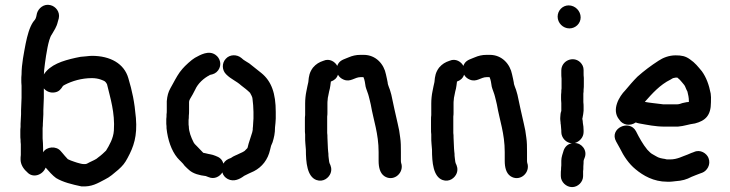

<svg xmlns="http://www.w3.org/2000/svg" viewBox="-20 -727 2980 784"><path d="M66 -277V-260C66 -250 64 -231 64 -222V-209C63 -202 63 -196 63 -191V-175C63 -168 63 -162 64 -156C64 -151 64 -145 65 -138V-94C64 -88 64 -82 64 -76C64 -56 75 -38 90 -25C114 3 155 -13 166 -42H167C178 -29 196 -9 209 0C237 17 274 26 312 34C355 37 379 21 408 6C429 -4 445 -19 463 -34C481 -50 490 -61 501 -82C526 -128 541 -171 535 -245C529 -313 520 -354 504 -408C487 -467 431 -499 355 -499C344 -499 318 -495 309 -495L289 -491C235 -479 185 -463 159 -423C160 -428 160 -433 160 -438C162 -455 165 -482 168 -499L174 -533C178 -552 183 -575 192 -587C201 -603 211 -616 216 -638L220 -652C226 -679 207 -701 186 -706C159 -713 137 -693 131 -673L128 -659C126 -649 120 -643 115 -637C100 -614 92 -583 85 -550C78 -512 68 -466 68 -423C67 -415 67 -408 67 -401C67 -394 67 -386 68 -377V-328C68 -312 66 -292 66 -277ZM154 -162V-204C155 -211 155 -217 155 -222C155 -231 157 -250 157 -260V-277C157 -292 159 -312 159 -328V-366C169 -354 186 -346 205 -350C221 -353 229 -363 237 -376C238 -376 238 -376 238 -377C241 -379 243 -380 245 -381C274 -396 313 -408 355 -408C368 -408 381 -406 392 -402L402 -398C410 -395 413 -390 417 -383C430 -328 450 -267 445 -194C443 -162 426 -133 413 -112C405 -104 392 -92 382 -85C372 -75 358 -71 345 -64C337 -60 334 -57 327 -57H322C313 -57 302 -61 294 -63L282 -67C273 -70 265 -73 257 -77C249 -85 241 -95 235 -102L228 -110C210 -132 170 -129 156 -105V-121C156 -131 155 -154 154 -162Z M1015 -270V-243C1015 -234 1013 -222 1013 -211C1012 -205 1012 -200 1012 -197L1010 -187C1005 -171 1000 -155 995 -140L991 -124C990 -123 990 -123 990 -122L982 -114C978 -108 962 -102 958 -100C945 -93 935 -91 923 -82C909 -77 900 -72 892 -59C887 -77 876 -85 859 -91C845 -97 834 -97 820 -101L810 -103C801 -112 794 -120 785 -129C779 -135 772 -141 769 -149C761 -165 751 -189 751 -211C750 -215 750 -219 750 -224V-237C751 -242 751 -248 751 -254C752 -261 752 -268 752 -276V-311C752 -315 754 -319 756 -323C763 -334 771 -349 777 -361C788 -386 812 -408 836 -420C836 -421 836 -421 837 -421C852 -424 862 -428 871 -440C887 -462 879 -490 860 -503C832 -523 798 -503 776 -491C762 -483 735 -458 725 -446C709 -428 698 -407 686 -385L676 -367C667 -351 663 -336 661 -314V-276C661 -271 661 -265 660 -260C660 -253 660 -247 659 -241V-221C660 -215 660 -209 660 -203C665 -156 680 -112 704 -83C713 -72 726 -62 734 -50C741 -43 747 -37 753 -32C769 -18 794 -11 821 -8L823 -7L831 -4C856 7 878 -7 888 -23C891 -11 899 -2 910 4C935 17 960 4 977 -9C990 -16 1002 -21 1017 -28C1050 -45 1074 -75 1083 -116L1087 -132L1093 -146C1099 -166 1103 -182 1103 -207C1104 -218 1106 -232 1106 -243V-270C1106 -345 1089 -395 1047 -429C1032 -440 1013 -457 998 -468C985 -477 976 -480 966 -490C947 -506 918 -505 902 -487C885 -469 886 -440 904 -423C924 -403 944 -397 965 -378C977 -369 991 -358 1001 -348C1004 -342 1011 -331 1011 -324C1013 -308 1015 -287 1015 -270Z M1317 -165C1317 -172 1317 -178 1316 -184V-251C1317 -257 1317 -263 1317 -268V-305C1317 -308 1317 -313 1318 -320C1318 -325 1319 -330 1320 -334L1324 -354C1326 -361 1328 -369 1329 -378L1331 -394C1345 -399 1355 -407 1360 -422C1365 -413 1373 -406 1383 -402C1411 -390 1428 -412 1452 -412H1464C1469 -402 1471 -386 1473 -373C1475 -364 1484 -343 1486 -333L1490 -317C1491 -312 1492 -307 1494 -300C1505 -236 1526 -182 1526 -106V-70C1526 -43 1532 -20 1549 -8C1584 16 1626 -16 1620 -54C1619 -59 1617 -63 1617 -70V-106C1617 -127 1617 -147 1614 -166L1610 -194L1604 -222C1595 -260 1586 -302 1578 -340L1574 -354C1573 -361 1563 -380 1563 -390L1560 -405L1556 -423C1548 -465 1515 -503 1465 -503H1452C1433 -503 1418 -499 1404 -493L1394 -489C1376 -482 1364 -477 1357 -458C1349 -474 1326 -490 1301 -479C1283 -473 1271 -466 1258 -451C1244 -432 1241 -417 1239 -392L1235 -374L1231 -354C1228 -340 1226 -321 1226 -305V-257C1225 -251 1225 -245 1225 -238V-201C1225 -192 1225 -184 1226 -178V-165C1226 -158 1226 -149 1227 -140L1229 -116C1229 -64 1234 -6 1272 8C1300 18 1323 -1 1330 -20C1336 -37 1331 -50 1325 -62C1325 -63 1325 -65 1324 -67L1322 -83C1321 -89 1321 -94 1321 -99C1320 -104 1320 -111 1319 -120C1319 -134 1317 -151 1317 -165Z M1832 -165C1832 -172 1832 -178 1831 -184V-251C1832 -257 1832 -263 1832 -268V-305C1832 -308 1832 -313 1833 -320C1833 -325 1834 -330 1835 -334L1839 -354C1841 -361 1843 -369 1844 -378L1846 -394C1860 -399 1870 -407 1875 -422C1880 -413 1888 -406 1898 -402C1926 -390 1943 -412 1967 -412H1979C1984 -402 1986 -386 1988 -373C1990 -364 1999 -343 2001 -333L2005 -317C2006 -312 2007 -307 2009 -300C2020 -236 2041 -182 2041 -106V-70C2041 -43 2047 -20 2064 -8C2099 16 2141 -16 2135 -54C2134 -59 2132 -63 2132 -70V-106C2132 -127 2132 -147 2129 -166L2125 -194L2119 -222C2110 -260 2101 -302 2093 -340L2089 -354C2088 -361 2078 -380 2078 -390L2075 -405L2071 -423C2063 -465 2030 -503 1980 -503H1967C1948 -503 1933 -499 1919 -493L1909 -489C1891 -482 1879 -477 1872 -458C1864 -474 1841 -490 1816 -479C1798 -473 1786 -466 1773 -451C1759 -432 1756 -417 1754 -392L1750 -374L1746 -354C1743 -340 1741 -321 1741 -305V-257C1740 -251 1740 -245 1740 -238V-201C1740 -192 1740 -184 1741 -178V-165C1741 -158 1741 -149 1742 -140L1744 -116C1744 -64 1749 -6 1787 8C1815 18 1838 -1 1845 -20C1851 -37 1846 -50 1840 -62C1840 -63 1840 -65 1839 -67L1837 -83C1836 -89 1836 -94 1836 -99C1835 -104 1835 -111 1834 -120C1834 -134 1832 -151 1832 -165Z M2363 -188V-194C2363 -203 2362 -217 2360 -225C2360 -230 2359 -236 2358 -241V-244C2359 -246 2359 -247 2359 -248C2361 -256 2362 -265 2363 -275V-291C2363 -296 2363 -302 2362 -310V-345C2363 -350 2363 -355 2363 -361C2364 -368 2364 -375 2364 -384V-409C2363 -416 2363 -423 2363 -430V-441C2363 -454 2358 -464 2349 -473C2320 -500 2272 -479 2272 -439V-428C2272 -421 2272 -413 2273 -406V-366C2272 -361 2272 -356 2272 -351C2271 -344 2271 -337 2271 -330C2271 -323 2271 -315 2272 -306V-274C2269 -266 2268 -258 2268 -251C2267 -242 2268 -234 2269 -227C2269 -224 2269 -221 2270 -218C2270 -211 2272 -201 2272 -194V-188C2272 -164 2292 -143 2315 -142C2299 -139 2288 -129 2282 -114C2278 -101 2272 -85 2272 -71V-52C2271 -44 2271 -38 2271 -35C2270 -29 2270 -23 2270 -17V-8C2270 16 2292 37 2316 37C2340 37 2361 16 2361 -8V-28C2362 -32 2362 -39 2362 -48C2363 -57 2363 -65 2363 -70C2363 -73 2366 -79 2367 -82C2380 -113 2355 -143 2327 -143C2345 -148 2363 -165 2363 -188ZM2257 -659C2257 -633 2279 -611 2305 -611C2330 -611 2351 -631 2351 -656C2351 -682 2329 -705 2302 -705C2277 -705 2257 -684 2257 -659Z M2496 -149 2511 -122C2527 -89 2548 -58 2575 -36C2606 -10 2649 15 2704 15H2716C2721 15 2728 14 2737 13C2766 11 2783 6 2804 -5C2818 -11 2822 -12 2837 -18L2848 -22C2866 -29 2884 -54 2873 -82C2866 -100 2840 -119 2813 -106L2802 -102C2796 -99 2791 -97 2788 -96C2767 -89 2746 -76 2716 -76H2704C2702 -76 2699 -77 2695 -78C2681 -80 2670 -82 2659 -89L2645 -97C2642 -98 2639 -101 2635 -104L2623 -116C2605 -138 2590 -165 2577 -191C2550 -242 2466 -202 2496 -149ZM2613 -311C2643 -345 2675 -381 2718 -402C2723 -405 2728 -409 2734 -409C2735 -410 2737 -410 2739 -410H2746C2754 -404 2758 -399 2764 -392L2774 -380C2775 -379 2776 -377 2777 -375L2783 -361L2787 -353C2790 -338 2793 -332 2793 -311C2790 -310 2787 -310 2785 -310C2778 -309 2772 -307 2766 -306C2761 -304 2752 -301 2745 -301H2694C2689 -301 2684 -301 2680 -302C2658 -305 2633 -307 2613 -311ZM2576 -227C2581 -225 2585 -224 2590 -223C2624 -217 2656 -210 2694 -210H2748C2774 -212 2793 -220 2818 -223C2860 -234 2883 -255 2883 -309C2884 -325 2883 -337 2882 -345C2875 -381 2864 -411 2846 -436C2830 -455 2819 -470 2797 -485C2779 -498 2763 -501 2739 -501C2711 -501 2687 -491 2669 -479C2638 -459 2610 -438 2583 -414C2564 -395 2550 -378 2533 -358C2509 -334 2475 -278 2509 -238C2523 -216 2553 -211 2576 -227Z"/></svg>

Font: Dictator
Style: Regular
Weight: 500
Version: Version MIL.1277